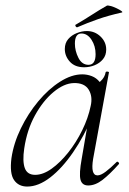

<svg xmlns="http://www.w3.org/2000/svg" viewBox="-20 -672 472 705"><path d="M80 13Q48 13 31.5 -11Q15 -35 22 -91Q30 -146 56.5 -200.5Q83 -255 120.5 -300Q158 -345 200.5 -372Q243 -399 282 -399Q300 -399 317 -392.5Q334 -386 346 -371Q358 -356 360 -332L322 -357Q333 -359 349 -373.5Q365 -388 368 -407Q370 -410 375.5 -409Q381 -408 380 -406L322 -89Q312 -28 338 -28Q350 -28 368 -41.5Q386 -55 408 -77Q411 -80 415 -76Q419 -72 416 -69Q383 -32 356.5 -11.5Q330 9 304 9Q281 9 275.5 -12.5Q270 -34 280 -89L304 -229L320 -246Q289 -172 248.5 -113Q208 -54 164.5 -20.5Q121 13 80 13ZM109 -30Q138 -30 169.5 -52.5Q201 -75 230.5 -112Q260 -149 282 -194Q304 -239 313 -283Q321 -318 305.5 -343Q290 -368 251 -367Q215 -366 176.5 -334Q138 -302 108.5 -248.5Q79 -195 69 -127Q62 -80 71 -55Q80 -30 109 -30ZM289 -425Q255 -425 236.5 -445.5Q218 -466 218 -492Q218 -514 230.5 -528.5Q243 -543 262 -550.5Q281 -558 299 -558Q328 -558 349 -538Q370 -518 370 -490Q370 -469 358 -454.5Q346 -440 327.5 -432.5Q309 -425 289 -425ZM305 -434Q331 -434 331 -473Q331 -503 316 -526Q301 -549 279 -549Q255 -549 255 -512Q255 -485 268 -459.5Q281 -434 305 -434ZM264 -572Q260 -571 257.5 -576Q255 -581 259 -582Q290 -600 317 -617.5Q344 -635 372 -651Q375 -653 386 -650Q397 -647 408.5 -641.5Q420 -636 426 -631.5Q432 -627 427 -626Q378 -615 339.5 -601.5Q301 -588 264 -572Z"/></svg>

Font: Cormorant Infant Light
Style: Italic
Weight: 300
Italic angle: -10°
Designer: Christian Thalmann (Catharsis Fonts)
Foundry: Catharsis Fonts
Version: Version 4.001